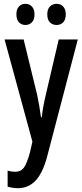

<svg xmlns="http://www.w3.org/2000/svg" viewBox="-20 -747 431 1007"><path d="M4 -540H104L175 -249Q181 -221 186 -191.5Q191 -162 195 -132H199Q202 -159 207 -187Q212 -215 220 -249L288 -540H388L226 79Q202 165 164.5 202.5Q127 240 74 240Q61 240 47.5 238Q34 236 20 232V148Q30 151 40 152.5Q50 154 60 154Q89 154 105 132.5Q121 111 137 53L150 -4ZM66 -672Q66 -699 79.5 -713Q93 -727 113 -727Q134 -727 147.5 -712.5Q161 -698 161 -672Q161 -644 147.5 -630Q134 -616 113 -616Q93 -616 79.5 -630Q66 -644 66 -672ZM228 -672Q228 -699 242 -713Q256 -727 277 -727Q298 -727 311.5 -712.5Q325 -698 325 -672Q325 -644 311.5 -630Q298 -616 277 -616Q255 -616 241.5 -630Q228 -644 228 -672Z"/></svg>

Font: Noto Sans Kannada ExtraCondensed Medium
Style: Regular
Weight: 500
Width: 2
Designer: Jelle Bosma - Monotype Design Team
Foundry: Monotype Imaging Inc.
Version: Version 2.005; ttfautohint (v1.8.4.7-5d5b)